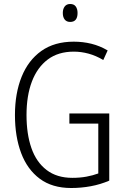

<svg xmlns="http://www.w3.org/2000/svg" viewBox="-20 -933 630 963"><path d="M328 -364H528V-27Q484 -8 435.5 1Q387 10 337 10Q242 10 179.5 -36.5Q117 -83 86 -165.5Q55 -248 55 -356Q55 -465 88.5 -548Q122 -631 187.5 -677.5Q253 -724 350 -724Q396 -724 438.5 -713.5Q481 -703 520 -680L498 -632Q461 -654 424 -664Q387 -674 350 -674Q272 -674 219.5 -634.5Q167 -595 140 -524Q113 -453 113 -356Q113 -261 137.5 -190.5Q162 -120 213.5 -80.5Q265 -41 343 -41Q381 -41 413.5 -47Q446 -53 473 -63V-313H328ZM332 -913Q351 -913 360 -900.5Q369 -888 369 -868Q369 -823 332 -823Q314 -823 304.5 -835Q295 -847 295 -868Q295 -888 304.5 -900.5Q314 -913 332 -913Z"/></svg>

Font: Noto Sans Lao Looped Condensed Light
Style: Regular
Weight: 300
Width: 3
Designer: Mark Frömberg, Ben Mitchell
Foundry: The Fontpad Ltd
Version: Version 1.002; ttfautohint (v1.8.4.7-5d5b)